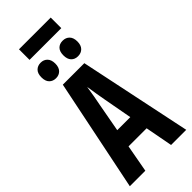

<svg xmlns="http://www.w3.org/2000/svg" viewBox="-328 -1105 1155 1155"><g transform="rotate(-45 250.0 -527.0)"><path d="M10 0 157 -717H340L490 0H361L328 -175H174L142 0ZM228 -472 195 -292H306L273 -471Q268 -500 261.5 -537Q255 -574 251 -604Q247 -574 240 -535.5Q233 -497 228 -472ZM343 -773Q316 -773 300 -790Q284 -807 284 -839Q284 -872 300 -888.5Q316 -905 343 -905Q370 -905 386.5 -888Q403 -871 403 -839Q403 -807 386.5 -790Q370 -773 343 -773ZM156 -773Q130 -773 113.5 -789.5Q97 -806 97 -839Q97 -872 113.5 -888.5Q130 -905 156 -905Q182 -905 198.5 -888Q215 -871 215 -839Q215 -807 198.5 -790Q182 -773 156 -773ZM121 -964V-1054H391V-964Z"/></g></svg>

Font: Noto Sans Mono ExtraCondensed
Style: Bold
Weight: 700
Width: 2
Designer: Monotype Design Team
Foundry: Monotype Imaging Inc.
Version: Version 2.014